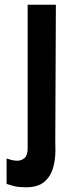

<svg xmlns="http://www.w3.org/2000/svg" viewBox="-20 -566 334 816"><path d="M90 230Q61 230 42.5 225.5Q24 221 8 215.5V107.5Q14.5 110 27.2 113.5Q40 117 54 117Q71.5 117 84.5 105.5Q97.5 94 97.5 65V-546H217.5L215 26Q215 38 215.2 50.2Q215.5 62.5 215.5 74.5Q215.5 114 205 149.5Q194.5 185 167.5 207.5Q140.5 230 90 230Z"/></svg>

Font: Spline Sans Medium
Style: Regular
Weight: 500
Designer: Eben Sorkin, Mirko Velimirovic
Foundry: Sorkin Type
Version: Version 1.000; ttfautohint (v1.8.3)